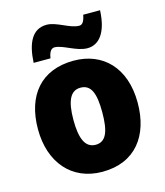

<svg xmlns="http://www.w3.org/2000/svg" viewBox="-116 -860 824 958"><g transform="rotate(-15 296.5 -381.0)"><path d="M103 -604H190C196 -644 211 -652 223 -652C266 -652 325 -605 382 -605C441 -605 486 -656 491 -772H404C397 -734 385 -724 371 -724C323 -724 266 -771 214 -771C139 -771 108 -704 103 -604ZM553 -278C553 -461 447 -563 298 -563C129 -563 38 -452 38 -278C38 -107 136 10 295 10C466 10 553 -109 553 -278ZM221 -277C221 -375 244 -424 296 -424C351 -424 370 -375 370 -278C370 -180 351 -129 297 -129C243 -129 221 -181 221 -277Z"/></g></svg>

Font: Noto Sans Armenian SemiCondensed Black
Style: Regular
Weight: 900
Width: 4
Designer: Monotype Design Team
Foundry: Monotype Imaging Inc.
Version: Version 2.008